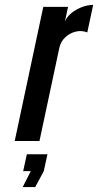

<svg xmlns="http://www.w3.org/2000/svg" viewBox="-20 -575 400 783"><path d="M40 0H141L222 -380Q227.5 -405 245.5 -422.2Q263.5 -439.5 287.8 -445.8Q312 -452 336 -443L360 -555Q336 -555 311.8 -545.2Q287.5 -535.5 269.2 -520Q251 -504.5 244.5 -486L257.5 -547H156.5ZM72.5 188H123.5L158.5 123L173.5 54H89.5L74.5 123H105.5Z"/></svg>

Font: League Gothic
Style: Italic
Weight: 400
Designer: The League of Moveable Type
Version: Version 1.600; ttfautohint (v1.8.3)